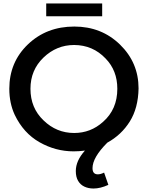

<svg xmlns="http://www.w3.org/2000/svg" viewBox="-20 -861 850 1103"><path d="M517 222Q488 222 465 211.2Q442 200.5 428.8 178.2Q415.5 156 415.5 121.5Q415.5 62.5 468 4Q435.5 8.5 403 8.5Q299.5 8.5 207.2 -43.8Q115 -96 64.5 -201.5Q33.5 -268 33.5 -351Q33.5 -504 140.5 -606.2Q247.5 -708.5 407 -708.5Q563 -708.5 669.5 -604.8Q776 -501 776 -353Q774 -240.5 725.8 -163.2Q677.5 -86 596.5 -41.5Q511.5 43.5 511.5 105Q511.5 140.5 542 140.5Q558.5 140.5 578 130.5L602.5 201Q556.5 222 517 222ZM406 -97Q501 -97 572 -161Q654 -233 654 -351Q654 -456 586.5 -525Q513.5 -602 406 -602.5Q305 -602.5 230 -530.5Q155 -458.5 155 -351Q155 -241 230 -169.5Q304.5 -97 406 -97ZM567 -767.5H245.5V-841H567Z"/></svg>

Font: Argentum Novus Medium
Style: Regular
Weight: 500
Designer: Julieta Ulanovsky (font) & Cristiano Sobral (main changes)
Foundry: Julieta Ulanovsky (font) & Cristiano Sobral (main changes)
Version: Version 3.00;November 27, 2020;FontCreator 13.0.0.2655 64-bi